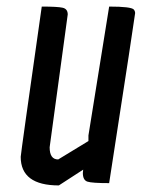

<svg xmlns="http://www.w3.org/2000/svg" viewBox="-20 -557 431 584"><path d="M387 -528Q391 -523 391 -517Q391 -511 312 0Q260 0 246 -4.5Q232 -9 232 -31L233 -41L159 7Q43 7 43 -80Q43 -88 107 -537Q155 -537 170.5 -533.5Q186 -530 186 -513L131 -109Q131 -72 157 -72L249 -128V-145L312 -537Q379 -537 387 -528Z"/></svg>

Font: Economica
Style: Bold Italic
Weight: 700
Designer: Vicente Lamonaca
Foundry: Vicente Lamonaca
Version: Version 1.100